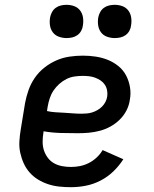

<svg xmlns="http://www.w3.org/2000/svg" viewBox="-20 -769 640 797"><path d="M274 8Q250 8 226 5.5Q202 3 179.5 -4.5Q157 -12 137.5 -24Q118 -36 103 -53Q88 -70 78.5 -91Q69 -112 64 -135Q59 -158 60.5 -182.5Q62 -207 66 -231L84 -341Q89 -368 98.5 -395Q108 -422 124.5 -446Q141 -470 164.5 -488.5Q188 -507 214.5 -518.5Q241 -530 269 -534Q297 -538 324 -538Q351 -538 377.5 -534Q404 -530 427.5 -520.5Q451 -511 471 -495Q491 -479 503 -456.5Q515 -434 519.5 -407.5Q524 -381 519 -355Q516 -332 505 -310.5Q494 -289 476.5 -272Q459 -255 438 -243.5Q417 -232 394 -226Q371 -220 348.5 -218Q326 -216 303 -216Q268 -216 232 -217Q196 -218 161 -224L160 -217Q157 -199 157 -180Q157 -161 162.5 -144.5Q168 -128 178.5 -114Q189 -100 204 -91.5Q219 -83 237 -79.5Q255 -76 274 -76Q293 -76 311.5 -79.5Q330 -83 348 -92Q366 -101 381 -115Q396 -129 406 -146L492 -108Q474 -80 450 -57Q426 -34 396.5 -19Q367 -4 336 2Q305 8 274 8ZM318 -297Q329 -297 340.5 -298Q352 -299 363 -302.5Q374 -306 384.5 -312Q395 -318 403.5 -326.5Q412 -335 417.5 -345.5Q423 -356 425 -368Q427 -381 424.5 -394Q422 -407 415 -417.5Q408 -428 397.5 -435Q387 -442 375 -446.5Q363 -451 350 -452.5Q337 -454 324 -454Q307 -454 289.5 -451.5Q272 -449 256 -441Q240 -433 226 -420.5Q212 -408 202 -393Q192 -378 186.5 -361Q181 -344 178 -327L175 -308Q193 -304 210.5 -303Q228 -302 246 -301Q264 -300 282 -298.5Q300 -297 318 -297ZM456 -611Q440 -611 424.5 -616.5Q409 -622 399.5 -634.5Q390 -647 387.5 -663.5Q385 -680 388 -697Q390 -708 396 -719Q402 -730 412 -737Q422 -744 433.5 -746.5Q445 -749 456 -749Q473 -749 488 -743.5Q503 -738 512.5 -725.5Q522 -713 524.5 -696.5Q527 -680 524 -663Q523 -652 517 -641Q511 -630 501 -623Q491 -616 479.5 -613.5Q468 -611 456 -611ZM256 -611Q240 -611 224.5 -616.5Q209 -622 199.5 -634.5Q190 -647 187.5 -663.5Q185 -680 188 -697Q190 -708 196 -719Q202 -730 212 -737Q222 -744 233.5 -746.5Q245 -749 256 -749Q273 -749 288 -743.5Q303 -738 312.5 -725.5Q322 -713 324.5 -696.5Q327 -680 324 -663Q323 -652 317 -641Q311 -630 301 -623Q291 -616 279.5 -613.5Q268 -611 256 -611Z"/></svg>

Font: Iosevka Curly Slab MdEx
Style: Italic
Weight: 500
Width: 7
Italic angle: -9°
Monospace: yes
Designer: Belleve Invis
Foundry: Belleve Invis
Version: Version 11.0.0; ttfautohint (v1.8.3)